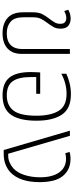

<svg xmlns="http://www.w3.org/2000/svg" viewBox="443 -1008 574 1500"><g transform="rotate(90 730.0 -258.0)"><path d="M239 9Q165 9 120.5 -30Q76 -69 76 -152V-226Q76 -273 89.5 -299.5Q103 -326 123 -352Q143 -378 154.5 -397.5Q166 -417 166 -441Q166 -469 152.5 -479Q139 -489 122 -489Q105 -489 90 -483.5Q75 -478 66 -473L56 -504Q88 -523 126 -523Q158 -523 181 -505Q204 -487 204 -444Q204 -411 190 -387Q176 -363 157 -338Q137 -312 126 -288.5Q115 -265 115 -228V-154Q115 -84 149.5 -54Q184 -24 240 -24Q302 -24 332.5 -55.5Q363 -87 363 -142V-517H401V-140Q401 -69 359 -30Q317 9 239 9Z M724 9Q630 9 586.5 -44Q543 -97 543 -212Q543 -228 544 -249.5Q545 -271 546 -285H713V-254H582V-212Q582 -116 615 -70Q648 -24 725 -24Q803 -24 843.5 -76Q884 -128 884 -256Q884 -366 846.5 -428.5Q809 -491 713 -491Q671 -491 630.5 -480Q590 -469 556 -450V-489Q582 -502 625 -513.5Q668 -525 717 -525Q829 -525 876 -454Q923 -383 923 -256Q923 -124 877 -57.5Q831 9 724 9Z M1152 0 1001 -517H1041L1181 -35H1194Q1224 -35 1249 -46Q1274 -57 1296 -76Q1330 -108 1347.5 -163.5Q1365 -219 1365 -284Q1365 -380 1327 -433.5Q1289 -487 1218 -487Q1208 -487 1195.5 -485Q1183 -483 1177 -481L1167 -514Q1179 -519 1194.5 -520.5Q1210 -522 1220 -522Q1265 -522 1298 -506.5Q1331 -491 1354 -463Q1381 -431 1392 -383.5Q1403 -336 1403 -281Q1403 -124 1324 -50Q1298 -27 1263 -13.5Q1228 0 1182 0Z"/></g></svg>

Font: Noto Sans Thai UI SemCond ExtLt
Style: Regular
Weight: 200
Width: 4
Designer: Monotype Design Team
Foundry: Monotype Imaging Inc.
Version: Version 2.000